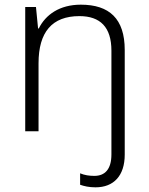

<svg xmlns="http://www.w3.org/2000/svg" viewBox="-20 -562 636 822"><path d="M389 240C467 240 514 190 514 100V-348C514 -482 448 -542 326 -542C235 -542 175 -499 146 -440H143L134 -532H88V0H145V-291C145 -425 203 -493 320 -493C409 -493 457 -446 457 -345V99C457 163 429 191 384 191C362 191 342 188 323 180V229C340 235 361 240 389 240Z"/></svg>

Font: Noto Sans Sinhala UI Light
Style: Regular
Weight: 300
Designer: Jelle Bosma - Monotype Design Team
Foundry: Monotype Imaging Inc.
Version: Version 2.006